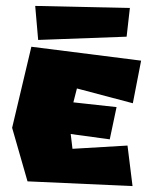

<svg xmlns="http://www.w3.org/2000/svg" viewBox="-20 -650 499 649"><path d="M99 -630 109 -515 408 -526 419 -623ZM86 -492 21 -218 73 -37 428 -21 411 -158 225 -147 219 -197 351 -179 374 -288 228 -304 240 -351 429 -301 457 -445Z"/></svg>

Font: Super Mario
Style: Regular
Weight: 400
Version: Version 1.0